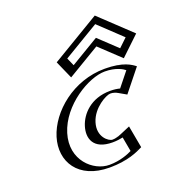

<svg xmlns="http://www.w3.org/2000/svg" viewBox="-149 -960 1036 1102"><g transform="rotate(-20 369.5 -409.5)"><path d="M519.5 -31 497.1 -154C497.1 -154 456.7 -130 403.7 -130C336.7 -130 298.9 -186 320.6 -257C342 -327 414.1 -383 481.1 -383C534.1 -383 559.8 -359 559.8 -359L656.8 -480C656.8 -480 613.4 -528 499.4 -528C350.4 -528 178.1 -406 132 -255C86.1 -105 185.4 15 333.4 15C447.4 15 519.5 -31 519.5 -31ZM276.2 -658 316.3 -567 503.6 -679 622.3 -567 718.2 -658 546.7 -820ZM501.8 -36.3C477.3 -24 419.3 0 338 0C197.5 0 104 -114.4 147 -255C190.3 -396.8 353.5 -513 494.8 -513C576.7 -513 619.9 -487.3 636 -475L559.8 -379.9C545 -388.4 521.7 -398 485.7 -398C410 -398 329.4 -334.9 305.6 -257C281.5 -178.2 323.5 -115 399.2 -115C435.4 -115 466.6 -125.5 484.2 -133ZM296.3 -654.9 541 -801.4 696.1 -654.9 625.6 -587.9 509.3 -697.6 325.9 -587.9ZM501.8 -36.3 484.2 -133C466.6 -125.5 435.4 -115 399.2 -115C323.5 -115 281.5 -178.2 305.6 -257C329.4 -334.9 410 -398 485.7 -398C521.7 -398 545 -388.4 559.8 -379.9L636 -475C619.9 -487.3 576.7 -513 494.8 -513C353.5 -513 190.3 -396.8 147 -255C104 -114.4 197.5 0 338 0C419.3 0 477.3 -24 501.8 -36.3ZM296.3 -654.9 325.9 -587.9 509.3 -697.6 625.6 -587.9 696.1 -654.9 541 -801.4ZM519.6 -30.4 505.5 -23.3C478.9 -10 417.7 15 333.4 15C185.4 15 86.1 -105 132 -255C178.1 -406 350.4 -528 499.4 -528C584.5 -528 630.2 -501.2 647.8 -487.8L657.3 -480.6L560.5 -359.9L549.1 -366.4C535.5 -374.2 514.4 -383 481.1 -383C414.1 -383 342 -327 320.6 -257C298.9 -186 336.8 -130 403.7 -130C437.1 -130 465.8 -139.7 481.8 -146.5L497.3 -153.1ZM276.2 -658 546.7 -820 718.2 -658 622.3 -567 503.6 -679 316.3 -567ZM478.4 -33.5C456.8 -22.2 403.8 0 338 0C240.3 0 125.3 -102.3 172 -255C219 -408.8 396.5 -513 494.8 -513C560.6 -513 600.5 -489.1 614.2 -477.7L544.7 -391C528.4 -395.2 509.9 -398 485.7 -398C366.6 -398 300.8 -323.3 280.6 -257C260 -189.8 280 -115 399.2 -115C423.4 -115 446.7 -118.5 462.3 -121.9ZM318.4 -656.4 536.6 -787.1 674.9 -656.4 623.9 -607.9 513.6 -711.9 339.8 -607.9ZM543.1 -33.2 518.3 -168.9 455.3 -142.2C439.8 -135.6 418.7 -130 403.7 -130C380.2 -130 320.3 -174.4 345.6 -257C370.5 -338.7 457.5 -383 481.1 -383C496.8 -383 512.1 -378.3 525.3 -370.8L571.8 -344.2L679 -477.9C656.2 -495.3 613.6 -528 499.4 -528C307.4 -528 149.5 -394 107 -255C64.8 -117 142.6 15 333.4 15C446.2 15 507.8 -15.6 543.1 -33.2ZM254 -656.5 302.4 -547 499.2 -664.7 624.1 -547 739.4 -656.5 551.1 -834.3Z"/></g></svg>

Font: Hussar Outliner
Style: Obl
Weight: 700
Foundry: Cannot Into Space Fonts
Version: Version 0.92